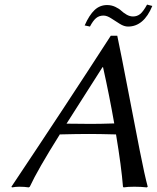

<svg xmlns="http://www.w3.org/2000/svg" viewBox="-20 -814 684 837"><path d="M375 -273.9Q416.5 -273.9 478 -275.9Q457 -396.5 429.2 -521H426.8L270 -274.9Q286.6 -274.9 323.7 -274.4Q360.8 -273.9 375 -273.9ZM624 0 620.1 2.9Q594.7 0 565.9 0Q536.1 0 519 2.9L516.1 0Q509.3 -86.9 485.8 -228Q409.7 -230 368.2 -230Q316.4 -230 240.2 -228V-227.1Q143.6 -73.2 109.9 0L105 2.9Q86.9 0 64 0Q49.3 0 32.2 2.9L29.8 0Q269 -357.9 462.9 -658.2H491.2Q508.3 -577.1 537.4 -425Q566.4 -272.9 588.9 -159.4Q611.3 -45.9 624 0ZM560.1 -742.2Q577.6 -742.2 591.1 -752.9Q604.5 -763.7 621.1 -793.9L644 -788.1Q606.9 -698.2 538.1 -698.2Q521 -698.2 502 -710.2Q482.9 -722.2 464.6 -734.1Q446.3 -746.1 431.2 -746.1Q412.1 -746.1 398.7 -734.9Q385.3 -723.6 372.1 -698.2L349.1 -703.1Q369.1 -748.5 392.3 -770.3Q415.5 -792 446.8 -792Q465.8 -792 482.4 -784.2Q499 -776.4 508.8 -767.1Q518.6 -757.8 532.2 -750Q545.9 -742.2 560.1 -742.2Z"/></svg>

Font: Linear Smooth
Style: Italic
Weight: 400
Designer: Philipp H. Poll, Flanker
Foundry: Philipp H. Poll, reworked by Flanker
Version: Version 1.061 | FøM Fix